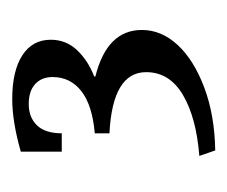

<svg xmlns="http://www.w3.org/2000/svg" viewBox="-49 -671 372 314"><g transform="rotate(-90 137.0 -514.0)"><path d="M229 -617Q229 -592 212 -574Q195 -556 169 -546V-544Q245 -525 245 -468Q245 -436 220.5 -409.5Q196 -383 151 -366Q106 -349 48 -348L39 -374Q102 -379 139 -401Q176 -423 176 -461Q176 -516 76 -521V-545Q122 -549 145 -567Q168 -585 168 -614Q168 -632 156.5 -642.5Q145 -653 124 -653Q102 -653 89 -639.5Q76 -626 76 -599H46V-666Q95 -680 132 -680Q178 -680 203.5 -663.5Q229 -647 229 -617Z"/></g></svg>

Font: Gupter Medium
Style: Regular
Weight: 500
Designer: Octavio Pardo
Version: Version 1.000